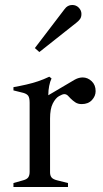

<svg xmlns="http://www.w3.org/2000/svg" viewBox="-20 -751 414 771"><path d="M34 0V-16L73 -27Q88 -31 93.5 -39Q99 -47 99 -61V-338Q99 -358 93.5 -366Q88 -374 74 -378L34 -388V-401Q62 -406 86 -411.5Q110 -417 132.5 -424.5Q155 -432 178 -443L187 -436Q181 -424 177.5 -406Q174 -388 174 -371V-361L181 -344V-59Q181 -46 187 -38.5Q193 -31 209 -27L253 -16V0ZM181 -275 163 -362 280 -431Q289 -436 297 -438Q305 -440 312 -440Q332 -440 348 -425Q364 -410 364 -385Q364 -365 349 -349Q334 -333 308 -333Q293 -333 282.5 -340Q272 -347 264 -355Q259 -361 252.5 -367Q246 -373 238 -373Q231 -373 217 -365Q203 -357 192 -335.5Q181 -314 181 -275ZM138 -542 120 -558 239 -714Q251 -731 270 -731Q286 -731 296.5 -720Q307 -709 307 -695Q307 -682 301 -674Q295 -666 287 -660Z"/></svg>

Font: Ibarra Real Nova Medium
Style: Regular
Weight: 500
Designer: Jose Maria Ribagorda & Octavio Pardo
Foundry: Jose Maria Ribagorda
Version: Version 2.000